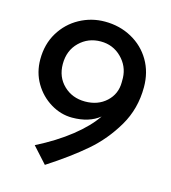

<svg xmlns="http://www.w3.org/2000/svg" viewBox="-102 -738 741 833"><g transform="rotate(15 268.5 -321.0)"><path d="M503.9 -423.8Q503.9 -327.1 457.5 -248Q411.1 -168.9 343.3 -110.4Q275.4 -51.8 175.8 12.7L111.3 -58.6Q198.2 -102.5 262.2 -153.3Q326.2 -204.1 359.4 -253.9Q312.5 -215.8 236.3 -215.8Q185.5 -215.8 139.6 -243.7Q93.8 -271.5 65.9 -318.8Q38.1 -366.2 38.1 -424.8Q38.1 -493.2 69.8 -545.4Q101.6 -597.7 154.3 -626.5Q207 -655.3 267.6 -655.3Q334 -655.3 388.2 -625.5Q442.4 -595.7 473.1 -543.5Q503.9 -491.2 503.9 -423.8ZM272.5 -297.9Q330.1 -297.9 367.7 -332.5Q405.3 -367.2 405.3 -419.9V-439.5Q403.3 -492.2 365.2 -529.8Q327.1 -567.4 272.5 -567.4Q215.8 -567.4 176.8 -529.3Q137.7 -491.2 137.7 -430.7Q137.7 -372.1 176.3 -335Q214.8 -297.9 272.5 -297.9Z"/></g></svg>

Font: Josefin Sans CFJ
Style: Regular
Weight: 400
Designer: Santiago Orozco
Foundry: Typemade
Version: Version 2.000